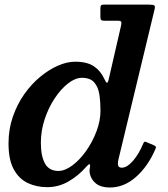

<svg xmlns="http://www.w3.org/2000/svg" viewBox="-20 -800 729 834"><path d="M416.5 -320Q416.5 -275.5 399 -229.2Q381.5 -183 353.8 -144Q326 -105 294 -81.2Q262 -57.5 233.5 -57.5Q193.5 -57.5 175.5 -89.5Q157.5 -121.5 157.5 -180Q157.5 -232 174 -282Q190.5 -332 217.5 -372.8Q244.5 -413.5 275.8 -437.8Q307 -462 336 -462Q372 -462 389.2 -442.2Q406.5 -422.5 411.5 -390Q416.5 -357.5 416.5 -320ZM654 -150Q658.5 -159.5 657 -162.8Q655.5 -166 647.5 -169.5L616.5 -182.5Q610 -185.5 607.5 -184.2Q605 -183 602 -176Q583.5 -131 557.5 -101.2Q531.5 -71.5 509 -71.5Q492 -71.5 492 -89Q492 -93 492.8 -98.2Q493.5 -103.5 494.5 -107.5L651 -757.5Q655 -773 650.2 -776.5Q645.5 -780 625.5 -780H431Q421 -780 418.5 -776Q416 -772 416 -761V-728Q416 -717 419.2 -713.5Q422.5 -710 433 -710H491.5Q505.5 -710 506.8 -704.5Q508 -699 506 -689.5L452 -454.5Q448.5 -440 444.5 -440.5Q440.5 -441 433.5 -456.5Q417.5 -492 388 -512Q358.5 -532 306 -532Q271.5 -532 232.2 -515Q193 -498 154.8 -466.5Q116.5 -435 85.5 -391Q54.5 -347 35.8 -293Q17 -239 17 -177Q17 -105.5 40 -64Q63 -22.5 101 -4.8Q139 13 185 13Q234.5 13 277.5 -11.8Q320.5 -36.5 354.5 -75.5Q364.5 -86.5 368.5 -86.8Q372.5 -87 371 -75Q370.5 -71.5 369.5 -65Q368.5 -58.5 369.5 -49Q375 -20 397 -2.8Q419 14.5 457 14.5Q518.5 14.5 570.2 -31Q622 -76.5 654 -150Z"/></svg>

Font: Besley SemiBold
Style: Italic
Weight: 600
Italic angle: -13°
Designer: Owen Earl
Foundry: indestructible type*
Version: Version 2.001